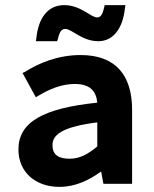

<svg xmlns="http://www.w3.org/2000/svg" viewBox="-20 -718 603 750"><path d="M375 -48 384 0H496V-289C496 -424 432 -503 295 -503C205 -503 131 -471 77 -437L68 -433L120 -338L130 -344C173 -370 221 -390 272 -390C334 -390 356 -360 360 -317C148 -295 52 -241 52 -134C52 -46 118 12 212 12C275 12 327 -14 375 -48ZM360 -146C324 -116 292 -98 252 -98C209 -98 185 -113 185 -151C185 -190 219 -222 360 -240ZM470 -698H389L387 -690C380 -657 371 -650 359 -650C335 -650 295 -698 231 -698C166 -698 130 -647 122 -569L120 -557H203L206 -565C213 -598 223 -605 235 -605C261 -605 300 -557 364 -557C423 -557 460 -608 468 -686Z"/></svg>

Font: Falling Sky
Style: SeBd
Weight: 600
Designer: Paul D. Hunt
Foundry: Adobe Systems Incorporated
Version: Version 1.02